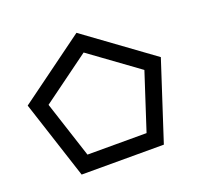

<svg xmlns="http://www.w3.org/2000/svg" viewBox="-92 -586 717 687"><g transform="rotate(-20 266.5 -242.5)"><path d="M264 -484 518 -299 421 -1H108L11 -299ZM82 -276 152 -61H377L447 -276L264 -409Z"/></g></svg>

Font: Astronomicon
Style: Regular
Weight: 400
Version: Version 1.1